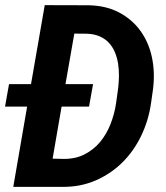

<svg xmlns="http://www.w3.org/2000/svg" viewBox="-29 -731 651 751"><path d="M22.9 0 77.1 -314H-9.3L6.3 -401.9H92.3L146 -710.9L317.9 -710.4Q386.7 -709 437.5 -681.9Q488.3 -654.8 520.5 -610.1Q552.7 -565.4 565.2 -507.1Q577.6 -448.7 569.8 -384.3L561.5 -325.7Q551.8 -258.8 522.9 -199.2Q494.1 -139.6 449.5 -95.5Q404.8 -51.3 345.5 -25.4Q286.1 0.5 215.3 0ZM319.3 -314H211.9L176.8 -110.4L221.2 -109.4Q267.6 -109.4 302.7 -127.7Q337.9 -146 362.8 -176Q387.7 -206.1 403.1 -245.1Q418.5 -284.2 424.8 -325.7L433.1 -385.7Q436 -409.2 436.3 -433.8Q436.5 -458.5 432.9 -481.9Q429.2 -505.4 420.7 -526.1Q412.1 -546.9 397.7 -562.7Q383.3 -578.6 362.3 -588.1Q341.3 -597.7 312.5 -599.1L261.7 -599.6L227.1 -401.9H335Z"/></svg>

Font: TypoPRO Roboto Mono
Style: Bold Italic
Weight: 700
Designer: Google
Version: Version 2.000986; 2015; ttfautohint (v1.3)